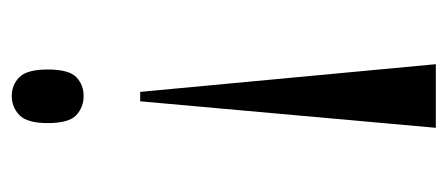

<svg xmlns="http://www.w3.org/2000/svg" viewBox="-237 -346 760 326"><g transform="rotate(-90 143.0 -183.0)"><path d="M150 -325 197 177H89L134 -325ZM143 -543Q162 -543 175 -530Q188 -517 188 -482Q188 -446 175 -433.5Q162 -421 143 -421Q124 -421 110.5 -433.5Q97 -446 97 -482Q97 -517 110.5 -530Q124 -543 143 -543Z"/></g></svg>

Font: Noto Serif Display ExtraCondensed Medium
Style: Regular
Weight: 500
Width: 2
Designer: Monotype Design Team
Foundry: Monotype Imaging Inc.
Version: Version 2.009